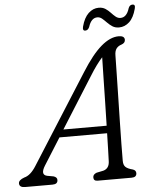

<svg xmlns="http://www.w3.org/2000/svg" viewBox="-90 -906 767 955"><g transform="rotate(-5 293.5 -429.0)"><path d="M104 -97.5Q76.5 -53.5 110.5 -46L141.5 -40.5Q160 -35 159.5 -21Q159.5 0 133 0H-3.5Q-32.5 0 -32.5 -21Q-32 -37.5 -3.5 -47.5Q28 -55 56 -99.5L338 -543.5Q391 -628 436.8 -667.2Q482.5 -706.5 525 -706.5Q554.5 -706.5 554.5 -686.5Q554.5 -670.5 535.5 -664Q519 -659 510 -647Q501 -635 501 -612Q500.5 -572 499.2 -517.5Q498 -463 496.8 -402.2Q495.5 -341.5 494.2 -282Q493 -222.5 492.2 -171.8Q491.5 -121 491.5 -87.5Q491.5 -66.5 502 -56.5Q512.5 -46.5 538 -40Q553.5 -35 553.5 -20.5Q553 0 528.5 0H358.5Q338 0 338.5 -18.5Q338.5 -33 357 -40L391 -47Q421 -55.5 422 -91.5Q423 -117.5 424 -153.2Q425 -189 426 -231H188ZM368.5 -518.5 211 -268.5H427Q428.5 -326 429.8 -387Q431 -448 432.2 -505.8Q433.5 -563.5 434.5 -609.5Q421 -595 404.2 -572.2Q387.5 -549.5 368.5 -518.5ZM531.5 -750Q512 -750 498.2 -759Q484.5 -768 473.2 -779.8Q462 -791.5 451.2 -800.5Q440.5 -809.5 427.5 -809.5Q397 -809.5 383 -765Q376 -749 362.5 -749Q347.5 -749 353 -770Q364.5 -813.5 387.2 -835Q410 -856.5 438.5 -856.5Q458 -856.5 471.8 -847.5Q485.5 -838.5 496.5 -826.5Q507.5 -814.5 518.5 -805.5Q529.5 -796.5 542.5 -796.5Q573.5 -796.5 587 -841Q593 -857.5 607.5 -857.5Q623 -857.5 617 -836Q605.5 -792 582.8 -771Q560 -750 531.5 -750Z"/></g></svg>

Font: Fraunces 72pt SuperSoft Light
Style: Italic
Weight: 300
Italic angle: -16°
Version: Version 1.000;[b76b70a41]